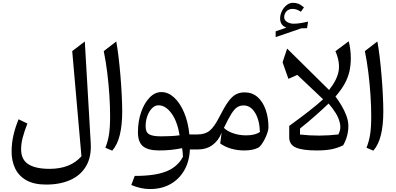

<svg xmlns="http://www.w3.org/2000/svg" viewBox="-20 -1044 2767 1341"><path d="M572.3 -754.4 613.8 -43Q619.1 51.8 581.5 116Q543.9 180.2 472.2 212.6Q400.4 245.1 302.2 245.1Q216.3 245.1 163.1 214.4Q109.9 183.6 85.4 131.3Q61 79.1 61 15.1Q61 -44.4 74.2 -100.8Q87.4 -157.2 109.9 -210.9L171.4 -181.2Q149.9 -126.5 138.7 -83.5Q127.4 -40.5 127.4 -1.5Q127.4 70.8 178 103Q228.5 135.3 326.2 135.3Q471.7 135.3 548.8 47.4L484.4 -687Z M792 -754.4Q800.3 -710.4 807.9 -647.2Q815.4 -584 821.3 -514.2Q827.1 -444.3 830.3 -378.7Q833.5 -313 833.5 -264.6Q833.5 -170.4 816.7 -101.3Q799.8 -32.2 763.7 8.3L715.8 -12.2Q733.4 -54.7 741.2 -104Q749 -153.3 749 -231.4Q749 -300.8 743.9 -379.4Q738.8 -458 729 -537.1Q719.2 -616.2 704.6 -687Z M1107.4 -400.9Q1154.8 -400.9 1195.8 -363.3Q1236.8 -325.7 1265.4 -259Q1293.9 -192.4 1302.7 -105H1359.9V0H1306.2Q1302.7 83.5 1267.1 145.5Q1231.4 207.5 1170.2 241.9Q1108.9 276.4 1027.8 276.4Q962.9 276.4 897 248L920.9 184.6Q1061 185.1 1140.9 153.3Q1220.7 121.6 1257.8 50.8Q1257.3 34.7 1255.9 21Q1254.4 7.3 1252 -9.3Q1215.3 -1.5 1174.6 2.7Q1133.8 6.8 1092.3 6.8Q1015.1 6.8 979.2 -22Q943.4 -50.8 943.4 -120.6Q943.4 -195.8 965.3 -259.5Q987.3 -323.2 1024.4 -362.1Q1061.5 -400.9 1107.4 -400.9ZM1086.9 -308.6Q1062.5 -308.6 1042 -288.1Q1021.5 -267.6 1009.3 -234.1Q997.1 -200.7 997.1 -161.6Q997.1 -120.6 1021.5 -106.2Q1045.9 -91.8 1104 -91.8Q1134.3 -91.8 1168.7 -93.3Q1203.1 -94.7 1234.4 -99.1Q1218.3 -197.3 1177.2 -252.9Q1136.2 -308.6 1086.9 -308.6Z M1688.5 -398.9Q1741.7 -398.9 1778.8 -366.2Q1815.9 -333.5 1835.4 -278.1Q1855 -222.7 1855 -153.8Q1855 -139.2 1847.9 -117.7Q1840.8 -96.2 1829.8 -74Q1818.8 -51.8 1806.4 -34.7Q1793.9 -17.6 1783.2 -12.2Q1746.1 6.8 1685.1 6.8Q1638.2 6.8 1594.7 -5.6Q1551.3 -18.1 1518.1 -42L1527.8 -117.2Q1506.8 -62.5 1464.1 -31.2Q1421.4 0 1359.9 0Q1343.3 0 1343.3 -33.2V-71.8Q1343.3 -105 1359.9 -105Q1413.1 -105 1445.6 -132.3Q1478 -159.7 1512.2 -227.5Q1546.4 -295.4 1573 -332.5Q1599.6 -369.6 1626.5 -384.3Q1653.3 -398.9 1688.5 -398.9ZM1681.6 -307.6Q1656.2 -307.6 1636.7 -295.2Q1617.2 -282.7 1595.9 -249Q1574.7 -215.3 1543.9 -150.9Q1565.4 -128.4 1607.7 -113.5Q1649.9 -98.6 1698.7 -98.6Q1762.2 -98.6 1795.4 -122.6Q1792.5 -206.1 1761.2 -256.8Q1730 -307.6 1681.6 -307.6Z M2236.8 -350.6 2056.6 -521 1994.6 -493.2 1953.6 -608.9 1985.4 -704.6 2278.3 -415.5Q2334 -485.4 2345 -547.4Q2356 -609.4 2322.8 -686.5L2415.5 -755.9Q2423.3 -726.1 2426.8 -695.3Q2430.2 -664.6 2430.2 -638.7Q2430.2 -589.4 2420.7 -546.1Q2411.1 -502.9 2387.9 -460.4Q2364.7 -418 2323.2 -369.6Q2343.8 -342.8 2364.5 -308.1Q2385.3 -273.4 2399.2 -236.1Q2413.1 -198.7 2413.1 -163.6Q2413.1 -93.3 2377 -29.3Q2335.9 -9.3 2293.9 -1.2Q2252 6.8 2191.9 6.8Q2091.8 6.8 2045.9 -13.7Q2000 -34.2 2000 -85V-164.6Q2078.1 -221.2 2137.5 -267.6Q2196.8 -314 2236.8 -350.6ZM2274.9 -320.8Q2237.8 -285.2 2188.2 -241Q2138.7 -196.8 2075.7 -146.5L2075.2 -104.5Q2142.6 -96.7 2210 -96.9Q2277.3 -97.2 2343.3 -105Q2362.3 -140.1 2355.2 -178.2Q2348.1 -216.3 2325.4 -253.2Q2302.7 -290 2274.9 -320.8ZM1964.8 -924.3Q1964.8 -903.3 1984.9 -890.9Q2004.9 -878.4 2031.7 -878.4Q2070.3 -878.4 2131.8 -893.1L2124.5 -847.2L2084.5 -846.2L1905.3 -784.7V-825.2L1980.5 -851.1Q1936.5 -866.7 1936.5 -915Q1936.5 -941.4 1949 -966.6Q1961.4 -991.7 1981.9 -1008.1Q2002.4 -1024.4 2025.4 -1024.4Q2045.9 -1024.4 2062.5 -1018.3Q2079.1 -1012.2 2103 -992.7L2081.5 -961.9Q2064.9 -973.1 2051 -977.5Q2037.1 -981.9 2023.9 -981.9Q1996.6 -981.9 1980.7 -964.8Q1964.8 -947.8 1964.8 -924.3Z M2615.7 -754.4Q2624 -710.4 2631.6 -647.2Q2639.2 -584 2645 -514.2Q2650.9 -444.3 2654.1 -378.7Q2657.2 -313 2657.2 -264.6Q2657.2 -170.4 2640.4 -101.3Q2623.5 -32.2 2587.4 8.3L2539.6 -12.2Q2557.1 -54.7 2564.9 -104Q2572.8 -153.3 2572.8 -231.4Q2572.8 -300.8 2567.6 -379.4Q2562.5 -458 2552.7 -537.1Q2543 -616.2 2528.3 -687Z"/></svg>

Font: Pinar-DS1-FD Medium
Style: Regular
Weight: 500
Designer: Amin Abedi
Version: Version 3.000